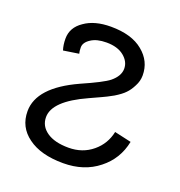

<svg xmlns="http://www.w3.org/2000/svg" viewBox="-107 -635 699 744"><g transform="rotate(20 242.5 -262.5)"><path d="M34.2 -125Q34.2 -223.6 188.5 -293.9Q273.4 -331.1 297.9 -350.6Q330.1 -377 330.1 -407.2Q330.1 -436.5 303.7 -458Q277.3 -479.5 231.4 -479.5Q191.4 -479.5 168 -463.9Q143.6 -448.2 143.6 -427.7Q143.6 -411.1 146.5 -402.3Q125 -399.4 83 -392.6Q76.2 -413.1 76.2 -439.5Q76.2 -485.4 118.2 -513.7Q159.2 -543 226.6 -543Q312.5 -543 359.4 -503.9Q406.2 -465.8 406.2 -407.2Q406.2 -383.8 394.5 -362.3Q383.8 -340.8 370.1 -327.1Q357.4 -313.5 330.1 -296.9Q301.8 -281.2 286.1 -274.4Q271.5 -267.6 239.3 -252.9Q109.4 -194.3 109.4 -127.9Q109.4 -90.8 141.6 -68.4Q173.8 -45.9 231.4 -45.9Q289.1 -45.9 330.1 -80.1Q370.1 -113.3 380.9 -165Q404.3 -160.2 450.2 -149.4Q435.5 -75.2 377 -29.3Q318.4 17.6 232.4 17.6Q139.6 17.6 86.9 -21.5Q34.2 -59.6 34.2 -125Z"/></g></svg>

Font: Gothic A1
Style: Regular
Weight: 400
Designer: HanYang I&C Co.,Ltd.
Version: Version 2.50